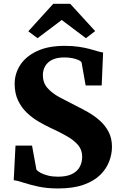

<svg xmlns="http://www.w3.org/2000/svg" viewBox="-20 -998 644 1028"><path d="M290.5 11Q230 11 183 0.5Q136 -10 103.5 -20.8Q71 -31.5 53.5 -33L63 -218.5H151.5L175 -89.5Q182.5 -80.5 198.5 -72Q214.5 -63.5 237.8 -57.8Q261 -52 290.5 -52Q335.5 -52 364 -65.5Q392.5 -79 406.2 -103.2Q420 -127.5 420 -159.5Q420 -195 398.5 -220.8Q377 -246.5 338.8 -268.5Q300.5 -290.5 249 -314Q220 -327.5 187 -346.8Q154 -366 124.5 -393.8Q95 -421.5 76.8 -459.8Q58.5 -498 58.5 -549.5Q58.5 -603.5 88.2 -649.8Q118 -696 177.8 -724.2Q237.5 -752.5 326.5 -752.5Q369 -752.5 402 -747.5Q435 -742.5 460.2 -735.8Q485.5 -729 503.2 -723.5Q521 -718 532 -717L524.5 -540.5H438.5L416.5 -665Q412.5 -671 399.5 -676.8Q386.5 -682.5 367.8 -686.5Q349 -690.5 325.5 -690.5Q284.5 -690.5 259.2 -677.8Q234 -665 221.8 -643.8Q209.5 -622.5 209.5 -596Q209.5 -555 234 -527Q258.5 -499 299.2 -477Q340 -455 387 -431.5Q418 -416.5 451.8 -397.2Q485.5 -378 514.5 -352.2Q543.5 -326.5 561.5 -292Q579.5 -257.5 579.5 -211.5Q579.5 -173 564.5 -133.5Q549.5 -94 516.2 -61.2Q483 -28.5 427.5 -8.8Q372 11 290.5 11ZM181 -793.5 131.5 -830.5 265 -977.5H356L489.5 -831.5L440 -793.5L310.5 -891Z"/></svg>

Font: Merriweather 28pt ExtraBold
Style: Regular
Weight: 800
Version: Version 2.100